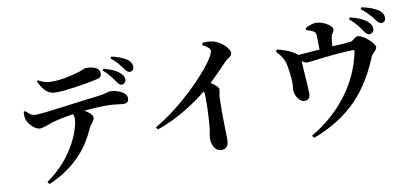

<svg xmlns="http://www.w3.org/2000/svg" viewBox="-81 -1125 3162 1483"><g transform="rotate(-10 1500.0 -383.0)"><path d="M243 -718C279 -647 311 -610 374 -610C458 -610 619 -637 699 -655C731 -662 740 -675 740 -695C740 -735 698 -756 632 -756C618 -756 603 -742 554 -729C512 -718 435 -698 362 -698C329 -698 294 -702 253 -727ZM102 -505C100 -481 101 -457 108 -439C120 -405 170 -357 204 -357C233 -358 269 -375 303 -386C335 -396 407 -412 474 -422C480 -411 482 -399 482 -388C482 -310 406 -89 188 60L203 78C428 -18 528 -169 578 -283C601 -332 626 -343 626 -368C626 -390 602 -411 566 -433C634 -440 698 -443 742 -443C799 -443 850 -432 872 -432C899 -432 914 -440 914 -473C914 -513 847 -546 784 -546C774 -546 753 -534 685 -526C550 -511 257 -467 189 -467C158 -467 140 -486 114 -510ZM757 -714C802 -678 824 -643 843 -617C859 -595 867 -581 885 -581C903 -581 919 -597 919 -615C919 -637 910 -653 889 -671C861 -695 817 -713 767 -727ZM834 -795C876 -764 897 -733 918 -706C936 -682 944 -668 964 -668C987 -668 996 -686 996 -704C996 -726 984 -746 959 -764C933 -781 895 -796 843 -809Z M1550 -774C1580 -759 1608 -739 1608 -721C1608 -708 1599 -687 1582 -660C1508 -545 1300 -333 1088 -211L1099 -192C1275 -250 1429 -362 1499 -420C1503 -409 1505 -396 1505 -381C1506 -337 1505 -224 1494 -126C1490 -93 1483 -70 1483 -51C1483 -1 1507 50 1559 50C1595 50 1614 23 1614 -20C1614 -71 1607 -215 1612 -349C1612 -378 1621 -396 1621 -414C1621 -433 1596 -452 1562 -475C1622 -531 1672 -584 1707 -620C1734 -648 1759 -647 1759 -677C1759 -713 1699 -769 1644 -785C1614 -795 1582 -793 1555 -791Z M2361 -748C2381 -742 2400 -737 2415 -728C2431 -718 2433 -707 2434 -685C2435 -658 2436 -615 2436 -583C2385 -579 2323 -573 2268 -570C2261 -578 2250 -585 2233 -595C2199 -616 2150 -632 2111 -640L2102 -625C2128 -595 2149 -572 2162 -534C2175 -498 2187 -392 2185 -357C2185 -338 2180 -321 2181 -310C2181 -270 2213 -211 2254 -212C2281 -212 2299 -228 2299 -261C2299 -298 2287 -463 2284 -519C2300 -507 2313 -501 2328 -501C2358 -501 2489 -526 2684 -534C2699 -535 2702 -531 2698 -514C2650 -278 2492 -71 2263 63L2277 82C2567 -28 2720 -204 2823 -458C2833 -484 2870 -500 2870 -526C2870 -558 2786 -633 2743 -633C2721 -633 2704 -603 2683 -601C2648 -596 2591 -593 2538 -590C2539 -615 2542 -643 2545 -661C2550 -692 2569 -694 2569 -721C2569 -745 2502 -791 2443 -791C2412 -791 2384 -776 2360 -765ZM2701 -774C2748 -734 2772 -699 2791 -671C2807 -647 2820 -633 2836 -633C2858 -633 2873 -649 2873 -670C2873 -689 2866 -706 2844 -726C2813 -754 2766 -773 2710 -787ZM2803 -835C2855 -794 2876 -766 2894 -743C2913 -718 2924 -702 2944 -702C2965 -702 2977 -716 2977 -737C2977 -760 2968 -779 2942 -799C2913 -820 2869 -836 2812 -848Z"/></g></svg>

Font: Source Han Serif
Style: Bold
Weight: 700
Designer: Ryoko NISHIZUKA 西塚涼子 (kana & ideographs); Frank Grießhammer (Latin, Greek & Cyrillic); Wenlong ZHANG 张文龙 (bopomofo); San
Foundry: Adobe Systems Incorporated
Version: Version 1.001;PS 1.001;hotconv 16.6.54;makeotf.lib2.5.65590